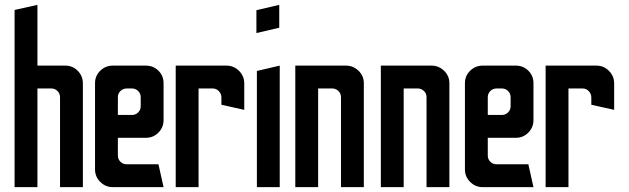

<svg xmlns="http://www.w3.org/2000/svg" viewBox="-20 -770 2587 790"><path d="M40 0V-729L134 -750V-500H249Q279 -500 300 -478.5Q321 -457 321 -427V0H227V-370Q227 -385 216.5 -395.5Q206 -406 191 -406H134V0Z M444 0Q414 0 392.5 -21.5Q371 -43 371 -73V-428Q371 -458 392.5 -479Q414 -500 444 -500H580Q611 -500 632 -479Q653 -458 653 -428V-276Q653 -246 632 -224.5Q611 -203 580 -203H465V-130Q465 -115 475.5 -104.5Q486 -94 502 -94H632L653 0ZM465 -297H523Q538 -297 548.5 -307.5Q559 -318 559 -333V-370Q559 -385 548.5 -395.5Q538 -406 523 -406H502Q486 -406 475.5 -395.5Q465 -385 465 -370Z M703 0V-500H912Q942 -500 963.5 -478.5Q985 -457 985 -427V-318L891 -339V-369Q891 -384 880.5 -395Q870 -406 855 -406H797V0Z M1035 -634V-728L1129 -750V-656ZM1037 0V-478L1131 -500V0Z M1195 0V-500H1404Q1433 -500 1455 -479Q1477 -458 1477 -428V0H1383V-370Q1383 -386 1372 -396Q1361 -406 1347 -406H1289V0Z M1547 0V-500H1756Q1785 -500 1807 -479Q1829 -458 1829 -428V0H1735V-370Q1735 -386 1724 -396Q1713 -406 1699 -406H1641V0Z M1966 0Q1936 0 1914.5 -21.5Q1893 -43 1893 -73V-428Q1893 -458 1914.5 -479Q1936 -500 1966 -500H2102Q2133 -500 2154 -479Q2175 -458 2175 -428V-276Q2175 -246 2154 -224.5Q2133 -203 2102 -203H1987V-130Q1987 -115 1997.5 -104.5Q2008 -94 2024 -94H2154L2175 0ZM1987 -297H2045Q2060 -297 2070.5 -307.5Q2081 -318 2081 -333V-370Q2081 -385 2070.5 -395.5Q2060 -406 2045 -406H2024Q2008 -406 1997.5 -395.5Q1987 -385 1987 -370Z M2225 0V-500H2434Q2464 -500 2485.5 -478.5Q2507 -457 2507 -427V-318L2413 -339V-369Q2413 -384 2402.5 -395Q2392 -406 2377 -406H2319V0Z"/></svg>

Font: Odibee Sans
Style: Regular
Weight: 400
Designer: James Barnard - Barnard Co. Limited
Version: Version 2.001; ttfautohint (v1.8.3)